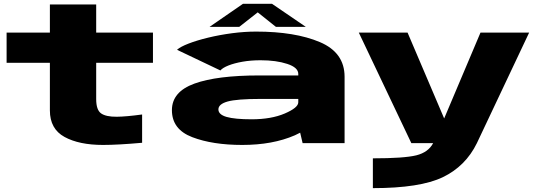

<svg xmlns="http://www.w3.org/2000/svg" viewBox="-20 -759 2864 1018"><path d="M526.5 9.5Q399.5 9.5 322 -33Q244.5 -75.5 244.5 -173.5V-426H15V-586H244.5V-735.5H490V-586H791V-426H490V-233.5Q490 -176 516 -157.8Q542 -139.5 599.5 -140Q649 -140.5 733.5 -152V-2Q605 9.5 526.5 9.5Z M1584.5 0 1571.5 -55.5Q1558 -48 1543 -41.5Q1425.5 9.5 1264.5 9.5Q1107 9.5 999.2 -31.8Q891.5 -73 891.5 -175Q891.5 -272.5 1011 -315.8Q1130.5 -359 1355.5 -359H1561.5V-367Q1561.5 -401 1503 -420.2Q1444.5 -439.5 1361.5 -439.5Q1310 -439.5 1266 -431.8Q1222 -424 1191.2 -411.8Q1160.5 -399.5 1148.5 -385.5L918.5 -495Q936 -511 980 -528Q1024 -545 1084 -559.5Q1144 -574 1210 -582.8Q1276 -591.5 1338 -591.5Q1544 -591.5 1675.5 -536Q1807 -480.5 1807 -352V0ZM1561.5 -216.5V-234.5H1362Q1236 -234.5 1187 -220.8Q1138 -207 1138 -179Q1138 -151.5 1181.5 -139Q1225 -126.5 1314 -126.5Q1418 -126.5 1489.8 -157.2Q1561.5 -188 1561.5 -216.5ZM1091 -616.5 1268.5 -739H1422L1601.5 -616.5H1443L1346.5 -693.5L1248.5 -616.5Z M2161 0 1882.5 -586H2141L2335 -131L2527.5 -586H2785.5L2508.5 0Q2448.5 122.5 2327.8 180.5Q2207 238.5 1957 238.5V80.5Q2123 80.5 2187.5 64.5Q2251 48.5 2276.5 0Z"/></svg>

Font: Anybody UltraExpanded ExtraBold
Style: Regular
Weight: 800
Width: 9
Designer: Tyler Finck
Foundry: Etcetera Type Company
Version: Version 1.010; ttfautohint (v1.8.3) -l 8 -r 50 -G 200 -x 14 